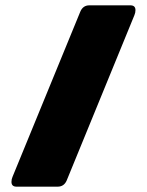

<svg xmlns="http://www.w3.org/2000/svg" viewBox="-20 -700 551 720"><path d="M23 -18Q23 -28 27 -37L281 -656Q291 -680 315 -680H469Q488 -680 488 -662Q488 -652 484 -643L230 -23Q220 0 196 0H42Q23 0 23 -18Z"/></svg>

Font: Mitr SemiBold
Style: Regular
Weight: 600
Designer: Thanarat Vachiruckul
Foundry: Cadson Demak
Version: Version 1.002